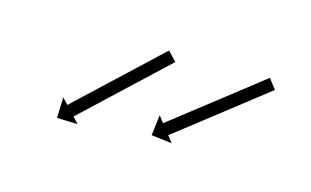

<svg xmlns="http://www.w3.org/2000/svg" viewBox="-36 -472 475 293"><g transform="rotate(15 201.0 -325.5)"><path d="M373.5 -380.5C374 -380.9 374.5 -381.3 375 -381.7L362.7 -397.5C362.2 -397.1 361.7 -396.6 361.2 -396.2C359.7 -395.1 358.2 -393.9 356.7 -392.8C354.4 -391 352.1 -389.2 349.8 -387.4C346.9 -385.1 343.9 -382.8 340.9 -380.4C337.4 -377.7 333.9 -374.9 330.4 -372.2C326.4 -369.1 322.5 -366.1 318.6 -363C314.4 -359.7 310.2 -356.4 306 -353.1C301.7 -349.8 297.3 -346.4 293 -343C288.6 -339.6 284.3 -336.2 280 -332.8C275.8 -329.5 271.6 -326.3 267.4 -323C263.4 -319.9 259.5 -316.8 255.6 -313.8C252.1 -311 248.6 -308.3 245 -305.5C242.1 -303.2 239.1 -300.9 236.1 -298.5C233.8 -296.8 231.5 -295 229.2 -293.2C227.8 -292 226.3 -290.9 224.8 -289.7C224.3 -289.3 223.8 -288.9 223.2 -288.5L215.1 -298.9L211.1 -266.3L243.7 -262.3L235.6 -272.7C236.1 -273.1 236.6 -273.5 237.1 -274C238.6 -275.1 240.1 -276.3 241.5 -277.4C243.8 -279.2 246.1 -281 248.4 -282.8C251.4 -285.1 254.4 -287.4 257.3 -289.8C260.9 -292.5 264.4 -295.3 267.9 -298C271.8 -301.1 275.8 -304.1 279.7 -307.2C283.9 -310.5 288.1 -313.8 292.3 -317.1C296.6 -320.4 301 -323.8 305.3 -327.2C309.6 -330.6 314 -334 318.3 -337.4C322.5 -340.7 326.7 -343.9 330.9 -347.2C334.8 -350.3 338.8 -353.4 342.7 -356.4C346.2 -359.2 349.7 -361.9 353.2 -364.7C356.2 -367 359.2 -369.3 362.2 -371.6C364.5 -373.4 366.7 -375.2 369 -377C370.5 -378.2 372 -379.3 373.5 -380.5ZM215.6 -382.1C216.1 -382.6 216.6 -383 217.1 -383.5L203.4 -398C202.9 -397.6 202.4 -397.1 202 -396.7C200.6 -395.4 199.2 -394.1 197.9 -392.9C195.8 -390.9 193.6 -388.9 191.5 -386.9C188.8 -384.4 186.1 -381.8 183.3 -379.2C180.1 -376.2 176.8 -373.1 173.6 -370.1C170 -366.7 166.3 -363.3 162.7 -359.9C158.9 -356.3 155 -352.7 151.1 -349C147.1 -345.3 143.1 -341.6 139.1 -337.8C135.1 -334.1 131.1 -330.3 127.1 -326.6C123.3 -322.9 119.4 -319.3 115.5 -315.7C111.9 -312.3 108.3 -308.9 104.7 -305.5C101.4 -302.5 98.2 -299.4 94.9 -296.4C92.2 -293.8 89.5 -291.3 86.7 -288.7C84.6 -286.7 82.5 -284.7 80.4 -282.8C79 -281.5 77.7 -280.2 76.3 -278.9C75.8 -278.5 75.3 -278 74.9 -277.6L65.9 -287.2L64.8 -254.4L97.5 -253.4L88.5 -263C89 -263.4 89.5 -263.9 90 -264.3C91.3 -265.6 92.7 -266.9 94.1 -268.2C96.2 -270.1 98.3 -272.1 100.4 -274.1C103.1 -276.7 105.9 -279.2 108.6 -281.8C111.9 -284.8 115.1 -287.9 118.4 -290.9C122 -294.3 125.6 -297.7 129.2 -301.1C133.1 -304.7 136.9 -308.4 140.8 -312C144.8 -315.7 148.8 -319.5 152.8 -323.2C156.8 -327 160.8 -330.7 164.8 -334.5C168.7 -338.1 172.5 -341.7 176.4 -345.3C180 -348.7 183.6 -352.1 187.3 -355.5C190.5 -358.6 193.7 -361.6 197 -364.6C199.7 -367.2 202.5 -369.8 205.2 -372.3C207.3 -374.3 209.4 -376.3 211.6 -378.3C212.9 -379.6 214.3 -380.8 215.6 -382.1Z"/></g></svg>

Font: FRB American Cursive Just Arrows
Style: Bold Italic
Weight: 700
Italic angle: -25°
Version: Version 2.0;Modular Font Editor K font №1